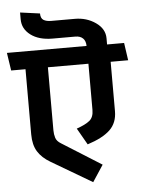

<svg xmlns="http://www.w3.org/2000/svg" viewBox="-80 -982 896 1213"><g transform="rotate(-5 368.5 -375.0)"><path d="M496 -276V-569H239V-169Q239 -144 246 -121.5Q253 -99 280 -83L530 74L461 179L203 27Q150 -4 123.5 -46.5Q97 -89 97 -156V-569H6L-11 -682H494Q494 -713 477 -730Q460 -747 428 -747H284Q198 -747 146 -786Q94 -825 94 -886V-929L219 -912Q219 -881 237 -870Q255 -859 286 -859H435Q510 -859 567 -819Q624 -779 624 -719V-680H732L748 -569H637V-256Q637 -182 590.5 -137.5Q544 -93 447 -62L387 -167Q444 -187 470 -208.5Q496 -230 496 -276Z"/></g></svg>

Font: Palanquin Dark
Style: Regular
Weight: 400
Designer: Pria Ravichandran
Version: Version 1.000